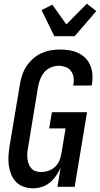

<svg xmlns="http://www.w3.org/2000/svg" viewBox="-20 -1011 541 1039"><path d="M159 8Q132 8 108 -0.5Q84 -9 67 -26.5Q50 -44 40.5 -67.5Q31 -91 27.5 -116.5Q24 -142 26 -168.5Q28 -195 32 -222L88 -556Q92 -581 100.5 -606Q109 -631 123.5 -653Q138 -675 159 -693.5Q180 -712 204 -723Q228 -734 253.5 -738.5Q279 -743 304 -743Q330 -743 355 -739Q380 -735 402.5 -724.5Q425 -714 442 -697Q459 -680 468.5 -657.5Q478 -635 480 -609.5Q482 -584 478 -558L476 -548H376L377 -554Q381 -574 378 -593Q375 -612 364 -627Q353 -642 334.5 -648.5Q316 -655 297 -655Q276 -655 255 -646Q234 -637 220 -620.5Q206 -604 198 -583.5Q190 -563 186 -542L131 -207Q128 -192 127.5 -177.5Q127 -163 129 -149Q131 -135 136 -122Q141 -109 150.5 -99Q160 -89 173.5 -84.5Q187 -80 202 -80Q221 -80 241 -86.5Q261 -93 276.5 -107Q292 -121 300.5 -140Q309 -159 312 -179L335 -316H246L261 -404H451L384 0H291L308 -103Q298 -81 283.5 -60Q269 -39 249.5 -23Q230 -7 206 0.5Q182 8 159 8ZM274 -815 205 -956 263 -986 339 -879 450 -991 501 -951 384 -815Z"/></svg>

Font: Iosevka Term Curly Semibold
Style: Italic
Weight: 600
Italic angle: -9°
Designer: Belleve Invis
Foundry: Belleve Invis
Version: Version 32.3.0